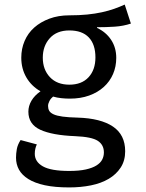

<svg xmlns="http://www.w3.org/2000/svg" viewBox="-20 -606 640 839"><path d="M141 25Q137 33 134.5 43.5Q132 54 132 66Q132 101 167.5 121Q203 141 282 141Q326 141 355 134.5Q384 128 401.5 117Q419 106 426.5 91.5Q434 77 434 60Q434 27 407.5 9.5Q381 -8 308 -11Q208 -15 156 -39Q104 -63 104 -118Q104 -143 117.5 -166Q131 -189 157 -207Q117 -230 95 -268Q73 -306 73 -354Q73 -393 87.5 -427Q102 -461 129.5 -485.5Q157 -510 196 -524.5Q235 -539 283 -539Q326 -539 361 -542.5Q396 -546 425.5 -552.5Q455 -559 479 -567.5Q503 -576 525 -586L552 -503Q519 -492 482 -489.5Q445 -487 404 -487V-484Q443 -466 465.5 -432Q488 -398 488 -353Q488 -315 474 -282.5Q460 -250 433.5 -226Q407 -202 369.5 -188.5Q332 -175 285 -175Q267 -175 248 -177Q229 -179 212 -184Q202 -176 196 -164.5Q190 -153 190 -143Q190 -131 195 -122Q200 -113 214 -106.5Q228 -100 253.5 -96.5Q279 -93 320 -92Q420 -89 473.5 -53Q527 -17 527 55Q527 96 507.5 126Q488 156 455 175.5Q422 195 377.5 204Q333 213 282 213Q220 213 176 203.5Q132 194 104 176.5Q76 159 63 135.5Q50 112 50 83Q50 65 53.5 45.5Q57 26 70 6ZM167 -354Q167 -302 198 -269Q229 -236 283 -236Q337 -236 367 -268.5Q397 -301 397 -355Q397 -412 368 -442.5Q339 -473 283 -473Q228 -473 197.5 -439Q167 -405 167 -354Z"/></svg>

Font: Wlorlttqgufhjawjgtejqphaquk
Style: Regular
Weight: 400
Monospace: yes
Designer: Carrois Corporate & Edenspiekermann
Foundry: Carrois Corporate GbR & Edenspiekermann AG
Version: Version 2.001